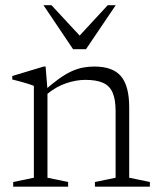

<svg xmlns="http://www.w3.org/2000/svg" viewBox="-20 -700 596 720"><path d="M158 -364V-33.5L235.5 -17.5V0H29.5V-17.5L107 -33.5V-378Q99 -381.5 79.5 -387.5Q60 -393.5 26 -402V-415L144 -450.5H151ZM336 -17.5 413.5 -33.5V-283.5Q413.5 -326.5 402.5 -352.2Q391.5 -378 366.8 -389.2Q342 -400.5 300 -400.5Q266 -400.5 228 -387.8Q190 -375 154.5 -345.5L140.5 -355.5Q174 -385 200 -403.8Q226 -422.5 248 -432.5Q270 -442.5 290.8 -446.5Q311.5 -450.5 333.5 -450.5Q403.5 -450.5 434 -413.8Q464.5 -377 464.5 -298V-33.5L542 -17.5V0H336ZM288.5 -556H269L384 -680.5H414L302.5 -515.5H254L143 -680.5H173Z"/></svg>

Font: Newsreader 16pt Light
Style: Regular
Weight: 300
Designer: Hugues Gentile
Foundry: Production Type
Version: Version 1.003